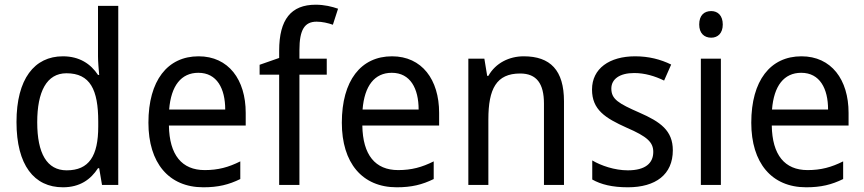

<svg xmlns="http://www.w3.org/2000/svg" viewBox="-20 -785 3668 815"><path d="M247 10C319 10 365 -23 396 -71H401L413 0H482V-760H396V-545C396 -524 399 -489 401 -467H396C365 -514 317 -546 247 -546C126 -546 50 -450 50 -267C50 -84 125 10 247 10ZM263 -62C179 -62 138 -134 138 -266C138 -396 178 -474 262 -474C363 -474 397 -404 397 -269V-248C397 -123 358 -62 263 -62Z M823 -546C691 -546 610 -443 610 -264C610 -94 696 10 843 10C906 10 951 -1 1000 -25V-100C950 -75 906 -63 849 -63C752 -63 699 -127 697 -252H1023V-306C1023 -447 950 -546 823 -546ZM822 -476C901 -476 936 -409 936 -320H698C706 -421 749 -476 822 -476Z M1367 -468V-536H1251V-572C1251 -659 1273 -693 1324 -693C1348 -693 1373 -687 1393 -680L1415 -748C1389 -757 1357 -765 1320 -765C1216 -765 1165 -703 1165 -570V-539L1082 -510V-468H1165V0H1251V-468Z M1644 -546C1512 -546 1431 -443 1431 -264C1431 -94 1517 10 1664 10C1727 10 1772 -1 1821 -25V-100C1771 -75 1727 -63 1670 -63C1573 -63 1520 -127 1518 -252H1844V-306C1844 -447 1771 -546 1644 -546ZM1643 -476C1722 -476 1757 -409 1757 -320H1519C1527 -421 1570 -476 1643 -476Z M2203 -546C2142 -546 2084 -518 2053 -463H2048L2036 -536H1968V0H2053V-278C2053 -408 2087 -473 2188 -473C2258 -473 2289 -430 2289 -345V0H2374V-355C2374 -487 2316 -546 2203 -546Z M2836 -147C2836 -231 2783 -268 2694 -307C2605 -346 2575 -364 2575 -409C2575 -449 2610 -475 2672 -475C2717 -475 2760 -462 2799 -443L2829 -511C2784 -533 2734 -546 2676 -546C2567 -546 2493 -494 2493 -405C2493 -319 2549 -284 2640 -243C2728 -205 2753 -181 2753 -140C2753 -92 2719 -62 2645 -62C2589 -62 2531 -82 2494 -104V-23C2531 -2 2579 10 2645 10C2763 10 2836 -44 2836 -147Z M2999 -738C2969 -738 2948 -720 2948 -681C2948 -644 2969 -625 2999 -625C3027 -625 3048 -644 3048 -681C3048 -719 3027 -738 2999 -738ZM3040 -536H2955V0H3040Z M3382 -546C3250 -546 3169 -443 3169 -264C3169 -94 3255 10 3402 10C3465 10 3510 -1 3559 -25V-100C3509 -75 3465 -63 3408 -63C3311 -63 3258 -127 3256 -252H3582V-306C3582 -447 3509 -546 3382 -546ZM3381 -476C3460 -476 3495 -409 3495 -320H3257C3265 -421 3308 -476 3381 -476Z"/></svg>

Font: Noto Sans Sinhala UI SemiCondensed
Style: Regular
Weight: 400
Width: 4
Designer: Jelle Bosma - Monotype Design Team
Foundry: Monotype Imaging Inc.
Version: Version 2.006